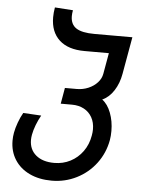

<svg xmlns="http://www.w3.org/2000/svg" viewBox="-57 -708 714 928"><g transform="rotate(5 300.0 -244.0)"><path d="M23.5 -3.5Q23.5 -23 27 -42Q31 -64.5 41 -92Q51 -119.5 63.5 -141L151 -136Q138 -113 128.2 -87.5Q118.5 -62 114.5 -40Q112 -26 112 -15Q112 32 144.5 59.2Q177 86.5 233.5 86.5Q276 86.5 311.8 68Q347.5 49.5 371.5 16.2Q395.5 -17 403 -61Q406 -77 406 -91.5Q406 -124.5 392.2 -149.2Q378.5 -174 353.2 -187.8Q328 -201.5 294.5 -201.5H240L253.5 -279H311Q340.5 -279 367 -290.2Q393.5 -301.5 411 -320.8Q428.5 -340 432.5 -363.5L450.5 -465H332.5Q252.5 -465 209.8 -504.2Q167 -543.5 167 -614.5Q167 -637 171.5 -662.5L259.5 -656.5Q256.5 -641 256.5 -628Q256.5 -588 284.2 -569.8Q312 -551.5 372.5 -551.5H557L525 -371Q517 -325 494.2 -289.5Q471.5 -254 438 -239Q465 -219 480.2 -178.8Q495.5 -138.5 495.5 -91.5Q495.5 -67.5 492 -47Q480.5 16.5 443 66.5Q405.5 116.5 349.2 144.8Q293 173 228.5 173Q167 173 120.5 150.8Q74 128.5 48.8 88.5Q23.5 48.5 23.5 -3.5Z"/></g></svg>

Font: JuliaMono
Style: Italic
Weight: 400
Italic angle: -9°
Monospace: yes
Designer: cormullion
Foundry: corm
Version: Version 0.057; ttfautohint (v1.8.4)